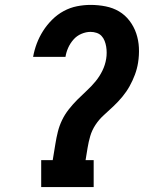

<svg xmlns="http://www.w3.org/2000/svg" viewBox="-20 -763 640 783"><path d="M148 0V-110H195L206 -177Q210 -202 216 -226Q222 -250 233 -273Q244 -296 260.5 -317Q277 -338 295.5 -356.5Q314 -375 333.5 -393Q353 -411 369.5 -431Q386 -451 397.5 -474.5Q409 -498 413 -523Q415 -535 415 -548Q415 -561 413 -573Q411 -585 406.5 -596.5Q402 -608 394 -616.5Q386 -625 374 -629Q362 -633 349 -633Q331 -633 312 -625Q293 -617 279.5 -601.5Q266 -586 258 -568Q250 -550 247 -531H115Q120 -559 130 -585.5Q140 -612 155.5 -636.5Q171 -661 192.5 -682.5Q214 -704 240 -718Q266 -732 294 -737.5Q322 -743 349 -743Q381 -743 411 -737Q441 -731 465.5 -716.5Q490 -702 508 -678.5Q526 -655 535.5 -627Q545 -599 546.5 -568.5Q548 -538 543 -507Q539 -482 530 -458Q521 -434 508.5 -411.5Q496 -389 479 -368.5Q462 -348 443 -330Q424 -312 404 -294Q384 -276 369.5 -254Q355 -232 348 -208Q341 -184 337 -159L329 -110H362V0Z"/></svg>

Font: Iosevka Curly Slab XBdEx
Style: Italic
Weight: 800
Width: 7
Italic angle: -9°
Monospace: yes
Designer: Belleve Invis
Foundry: Belleve Invis
Version: Version 11.1.0; ttfautohint (v1.8.3)